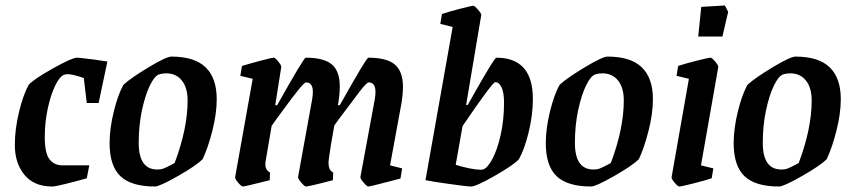

<svg xmlns="http://www.w3.org/2000/svg" viewBox="-20 -670 3105 699"><path d="M143 -171Q143 -113 160 -90.5Q177 -68 208 -68H305L296 -21Q258 -10 219 -0.5Q180 9 170 9Q104 9 69 -33.5Q34 -76 34 -142Q34 -200 49.5 -263.5Q65 -327 85 -362Q106 -384 174.5 -422Q243 -460 260 -460Q269 -460 290.5 -457Q312 -454 324 -453Q330 -452 371 -446L339 -295H296L285 -386Q245 -400 225 -400Q220 -400 214 -398Q198 -393 181.5 -359.5Q165 -326 154 -275.5Q143 -225 143 -171Z M379 -149Q379 -202 394.5 -265Q410 -328 430 -362Q459 -388 522.5 -426Q586 -464 604 -464Q688 -464 728.5 -425Q769 -386 769 -309Q769 -256 753 -193.5Q737 -131 718 -91Q696 -68 628.5 -29.5Q561 9 544 9Q458 9 418.5 -28.5Q379 -66 379 -149ZM566 -54Q574 -55 590 -63Q606 -71 616 -77Q663 -202 663 -304Q663 -351 642 -377Q621 -403 585 -403Q571 -403 559 -399Q543 -394 526 -359.5Q509 -325 497 -269.5Q485 -214 485 -150Q485 -53 552 -53Q561 -53 566 -54Z M1400 -68 1444 -57 1438 -20Q1328 9 1321 9Q1316 9 1304 -5Q1292 -19 1292 -25L1344 -306Q1347 -323 1347 -335Q1347 -370 1322 -370Q1315 -370 1289.5 -337Q1264 -304 1212 -234Q1197 -213 1197 -213L1185 -144Q1176 -86 1176 -81Q1176 -62 1180.5 -54Q1185 -46 1193 -42L1192 -14Q1169 -8 1139 -0.5Q1109 7 1094 9Q1089 9 1077 -5Q1065 -19 1065 -25L1116 -306Q1119 -323 1119 -335Q1119 -370 1094 -370Q1088 -370 1064.5 -340.5Q1041 -311 1017 -278Q993 -245 986 -236L969 -212L947 -83Q946 -78 946 -71Q946 -51 963 -42L962 -14Q871 9 864 9Q859 9 847 -5Q835 -19 836 -25L900 -383L855 -394L861 -430Q891 -439 930.5 -449.5Q970 -460 977 -460Q982 -460 993.5 -445.5Q1005 -431 1004 -426L982 -287H989Q1086 -460 1093 -460Q1159 -460 1188 -435.5Q1217 -411 1217 -355Q1217 -327 1211 -291Q1211 -288 1210 -287H1217Q1314 -460 1321 -460Q1388 -460 1417.5 -435Q1447 -410 1447 -354Q1447 -327 1441 -291Z M1920 -310Q1920 -251 1904.5 -188Q1889 -125 1869 -90Q1848 -68 1780.5 -29.5Q1713 9 1695 9Q1682 9 1617.5 0Q1553 -9 1529 -14L1628 -572L1583 -583L1589 -619Q1612 -627 1654.5 -638Q1697 -649 1704 -649Q1708 -649 1720.5 -634.5Q1733 -620 1732 -615L1677 -288H1683L1706 -329Q1733 -377 1758 -418.5Q1783 -460 1787 -460Q1920 -460 1920 -310ZM1815 -296Q1815 -333 1806 -352Q1797 -371 1783 -371Q1773 -371 1664 -211L1639 -70Q1664 -62 1689.5 -57Q1715 -52 1730 -52L1738 -53Q1755 -58 1773 -92Q1791 -126 1803 -180Q1815 -234 1815 -296Z M1967 -149Q1967 -202 1982.5 -265Q1998 -328 2018 -362Q2047 -388 2110.5 -426Q2174 -464 2192 -464Q2276 -464 2316.5 -425Q2357 -386 2357 -309Q2357 -256 2341 -193.5Q2325 -131 2306 -91Q2284 -68 2216.5 -29.5Q2149 9 2132 9Q2046 9 2006.5 -28.5Q1967 -66 1967 -149ZM2154 -54Q2162 -55 2178 -63Q2194 -71 2204 -77Q2251 -202 2251 -304Q2251 -351 2230 -377Q2209 -403 2173 -403Q2159 -403 2147 -399Q2131 -394 2114 -359.5Q2097 -325 2085 -269.5Q2073 -214 2073 -150Q2073 -53 2140 -53Q2149 -53 2154 -54Z M2425 -25 2488 -383 2443 -394 2449 -430Q2473 -438 2516.5 -449Q2560 -460 2567 -460Q2572 -460 2584 -445.5Q2596 -431 2595 -426L2532 -68L2577 -57L2571 -21Q2551 -14 2505.5 -2.5Q2460 9 2453 9Q2448 9 2436 -5Q2424 -19 2425 -25ZM2533 -645 2619 -650 2631 -627 2610 -537H2522Z M2651 -149Q2651 -202 2666.5 -265Q2682 -328 2702 -362Q2731 -388 2794.5 -426Q2858 -464 2876 -464Q2960 -464 3000.5 -425Q3041 -386 3041 -309Q3041 -256 3025 -193.5Q3009 -131 2990 -91Q2968 -68 2900.5 -29.5Q2833 9 2816 9Q2730 9 2690.5 -28.5Q2651 -66 2651 -149ZM2838 -54Q2846 -55 2862 -63Q2878 -71 2888 -77Q2935 -202 2935 -304Q2935 -351 2914 -377Q2893 -403 2857 -403Q2843 -403 2831 -399Q2815 -394 2798 -359.5Q2781 -325 2769 -269.5Q2757 -214 2757 -150Q2757 -53 2824 -53Q2833 -53 2838 -54Z"/></svg>

Font: Grenze Medium
Style: Italic
Weight: 500
Italic angle: -10°
Designer: Renata Polastri
Foundry: Omnibus-Type
Version: Version 1.002; ttfautohint (v1.8)